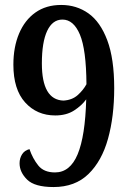

<svg xmlns="http://www.w3.org/2000/svg" viewBox="-20 -744 523 775"><path d="M196 11Q120 11 89.5 -19Q59 -49 59 -85Q59 -105 69 -121Q79 -137 99 -142Q112 -104 134.5 -76Q157 -48 202 -48Q263 -48 293.5 -121.5Q324 -195 328 -343Q310 -318 279 -298Q248 -278 203 -278Q129 -278 81.5 -330.5Q34 -383 34 -483Q34 -554 57 -608.5Q80 -663 123 -693.5Q166 -724 227 -724Q289 -724 337 -690Q385 -656 413 -581.5Q441 -507 441 -388Q441 -274 416 -184Q391 -94 337 -41.5Q283 11 196 11ZM236 -338Q271 -340 293.5 -360Q316 -380 329 -404Q328 -544 302.5 -604.5Q277 -665 232 -665Q192 -665 170.5 -619.5Q149 -574 149 -488Q149 -341 236 -338Z"/></svg>

Font: Noto Serif Thai Condensed SemiBold
Style: Regular
Weight: 600
Width: 3
Designer: Monotype Design Team
Foundry: Monotype Imaging Inc.
Version: Version 2.002; ttfautohint (v1.8.4.7-5d5b)